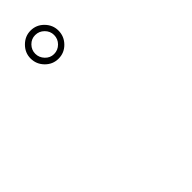

<svg xmlns="http://www.w3.org/2000/svg" viewBox="53 -1178 894 894"><g transform="rotate(45 500.0 -731.0)"><path d="M224 -731Q224 -757 205.5 -775.5Q187 -794 161 -794Q136 -794 117.5 -775.5Q99 -757 99 -731Q99 -706 117.5 -688Q136 -670 161 -670Q186 -670 205 -688Q224 -706 224 -731ZM254 -731Q254 -693 226.5 -666Q199 -639 161 -639Q124 -639 96.5 -666.5Q69 -694 69 -731Q69 -769 96.5 -796Q124 -823 161 -823Q199 -823 226.5 -796Q254 -769 254 -731Z"/></g></svg>

Font: Kaisei Decol Medium
Style: Regular
Weight: 500
Designer: Font-Kai, 金井和夫
Foundry: KAZUO KANAI
Version: Version 5.003